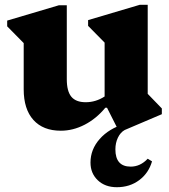

<svg xmlns="http://www.w3.org/2000/svg" viewBox="-20 -530 706 802"><path d="M234 16Q160 16 119.5 -29Q79 -74 79 -157V-350L10 -420V-444L226 -508H259V-199Q259 -149 278 -126Q297 -103 338 -103Q380 -103 417 -127V-352L348 -422V-446L564 -510H597V-138L656 -77V-53L501 13H474L427 -80H420Q382 -34 333.5 -9Q285 16 234 16ZM468 252Q419 252 388.5 223Q358 194 358 149Q358 94 396.5 50.5Q435 7 501 -13V13Q483 23 472.5 45Q462 67 462 94Q462 166 526 166Q566 166 597 133L615 144Q601 193 561.5 222.5Q522 252 468 252Z"/></svg>

Font: Platypi ExtraBold
Style: Regular
Weight: 800
Designer: David Sargent
Foundry: Bolt Cutter Type
Version: Version 1.200; ttfautohint (v1.8.4.7-5d5b)